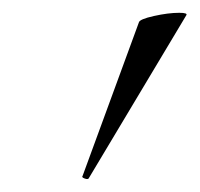

<svg xmlns="http://www.w3.org/2000/svg" viewBox="-20 -751 312 300"><path d="M109 -476 197 -716Q198 -721 220.5 -726Q243 -731 260 -731Q274 -731 271 -727L119 -473Q118 -470 112.5 -472Q107 -474 109 -476Z"/></svg>

Font: Cormorant Infant Medium
Style: Italic
Weight: 500
Italic angle: -10°
Designer: Christian Thalmann (Catharsis Fonts)
Foundry: Catharsis Fonts
Version: Version 4.000